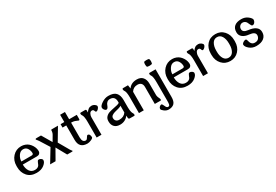

<svg xmlns="http://www.w3.org/2000/svg" viewBox="72 -1992 4949 3439"><g transform="rotate(-30 2546.5 -272.0)"><path d="M143 -242Q143 -157 180 -103Q217 -49 286 -49Q322 -49 345 -62.5Q368 -76 377.5 -95Q387 -114 393.5 -132.5Q400 -151 409.5 -164.5Q419 -178 436 -178Q458 -178 480.5 -162.5Q503 -147 503 -126Q503 -82 443.5 -35Q384 12 287 12Q167 12 100 -64Q33 -140 33 -253V-277Q33 -390 103 -466Q173 -542 279 -542Q323 -542 362 -527Q401 -512 427.5 -487.5Q454 -463 473.5 -432Q493 -401 502 -369.5Q511 -338 511 -308Q511 -280 491.5 -261Q472 -242 437 -242ZM149 -302H356Q397 -302 397 -333Q397 -386 368.5 -431.5Q340 -477 282 -477Q225 -477 187 -420.5Q149 -364 149 -302Z M686 -530 807 -324 870 -431Q894 -469 894 -520Q894 -528 900 -529Q906 -530 928 -530H1037L882 -270L1006 -54Q1013 -43 1020 -34Q1027 -25 1030.5 -20.5Q1034 -16 1036 -12.5Q1038 -9 1038 -7Q1038 0 1015 0H922L803 -214L681 0H569L731 -267L610 -460Q604 -470 593.5 -482.5Q583 -495 576 -503.5Q569 -512 569 -516Q569 -530 590 -530Z M1426 -530V-461Q1426 -445 1425.5 -438.5Q1425 -432 1421 -427.5Q1417 -423 1408 -423Q1402 -423 1386 -432Q1370 -441 1340 -450.5Q1310 -460 1268 -460V-155Q1268 -51 1340 -51Q1355 -51 1368 -68.5Q1381 -86 1392 -104Q1403 -122 1413 -122Q1439 -122 1450.5 -99.5Q1462 -77 1462 -48Q1462 -28 1417.5 -8Q1373 12 1338 12Q1168 12 1168 -160V-460H1091V-530H1168V-680H1268V-530Z M1738 -540Q1768 -540 1797 -519Q1826 -498 1826 -479Q1826 -453 1802.5 -429Q1779 -405 1761 -405Q1751 -405 1745 -414Q1739 -423 1736.5 -433.5Q1734 -444 1724.5 -453Q1715 -462 1698 -462Q1665 -462 1648 -428Q1631 -394 1631 -363V0H1531V-326Q1531 -380 1525 -415Q1519 -450 1511.5 -461.5Q1504 -473 1498 -485.5Q1492 -498 1492 -511Q1492 -518 1493.5 -522.5Q1495 -527 1500.5 -528.5Q1506 -530 1507 -530Q1508 -530 1516 -530H1600Q1613 -530 1617.5 -519Q1622 -508 1620 -494Q1618 -480 1620 -467Q1645 -504 1671 -522Q1697 -540 1738 -540Z M2285 -182Q2286 -136 2292 -106Q2298 -76 2304.5 -65.5Q2311 -55 2316.5 -43Q2322 -31 2322 -18Q2322 -8 2317 -3.5Q2312 1 2309 1Q2306 1 2297 1L2246 0H2218Q2204 0 2197 -8Q2190 -16 2189.5 -27.5Q2189 -39 2188.5 -51.5Q2188 -64 2188 -73Q2120 12 2015 12Q1939 12 1899 -29.5Q1859 -71 1859 -138V-148Q1859 -199 1889.5 -232.5Q1920 -266 1965.5 -280Q2011 -294 2057 -302.5Q2103 -311 2140 -320.5Q2177 -330 2185 -345V-362Q2185 -479 2079 -479Q2043 -479 2019.5 -458Q1996 -437 1987.5 -411.5Q1979 -386 1966 -365Q1953 -344 1935 -344Q1916 -344 1897 -366.5Q1878 -389 1878 -415Q1878 -452 1945.5 -497Q2013 -542 2082 -542Q2192 -542 2238.5 -490.5Q2285 -439 2285 -343ZM2185 -141V-280Q2170 -267 2130 -255Q2090 -243 2053.5 -235Q2017 -227 1987.5 -207Q1958 -187 1958 -158V-150Q1958 -117 1980.5 -94.5Q2003 -72 2047 -72Q2139 -72 2185 -141Z M2833 -121Q2838 -83 2852 -58Q2866 -33 2866 -18Q2866 -8 2861 -3.5Q2856 1 2853 1Q2850 1 2841 1L2790 0H2734V-351Q2734 -401 2708.5 -427.5Q2683 -454 2634 -454Q2550 -454 2506 -383V0H2406V-326Q2406 -380 2400 -415Q2394 -450 2386.5 -461.5Q2379 -473 2373 -485.5Q2367 -498 2367 -511Q2367 -518 2368.5 -522.5Q2370 -527 2375.5 -528.5Q2381 -530 2382 -530Q2383 -530 2391 -530H2485L2496 -457Q2553 -542 2671 -542Q2751 -542 2792 -493.5Q2833 -445 2833 -367Z M2996 -639Q2973 -639 2945 -646Q2936 -668 2936 -702Q2936 -727 2945 -749Q2969 -756 2995 -756Q3027 -756 3048 -749Q3058 -723 3058 -700Q3058 -676 3048 -646Q3017 -639 2996 -639ZM3056 -530V40Q3056 132 3017 172Q2978 212 2901 212Q2857 212 2814 180Q2771 148 2771 126Q2771 102 2791.5 84Q2812 66 2828 66Q2839 66 2849 81.5Q2859 97 2866 115.5Q2873 134 2885.5 149.5Q2898 165 2914 165Q2930 165 2939 158Q2948 151 2951.5 131.5Q2955 112 2955.5 99Q2956 86 2956 52Q2956 37 2956 29V-326Q2956 -380 2950 -415Q2944 -450 2936.5 -461.5Q2929 -473 2923 -485.5Q2917 -498 2917 -511Q2917 -518 2918.5 -522.5Q2920 -527 2925.5 -528.5Q2931 -530 2932 -530Q2933 -530 2941 -530Z M3266 -242Q3266 -157 3303 -103Q3340 -49 3409 -49Q3445 -49 3468 -62.5Q3491 -76 3500.5 -95Q3510 -114 3516.5 -132.5Q3523 -151 3532.5 -164.5Q3542 -178 3559 -178Q3581 -178 3603.5 -162.5Q3626 -147 3626 -126Q3626 -82 3566.5 -35Q3507 12 3410 12Q3290 12 3223 -64Q3156 -140 3156 -253V-277Q3156 -390 3226 -466Q3296 -542 3402 -542Q3446 -542 3485 -527Q3524 -512 3550.5 -487.5Q3577 -463 3596.5 -432Q3616 -401 3625 -369.5Q3634 -338 3634 -308Q3634 -280 3614.5 -261Q3595 -242 3560 -242ZM3272 -302H3479Q3520 -302 3520 -333Q3520 -386 3491.5 -431.5Q3463 -477 3405 -477Q3348 -477 3310 -420.5Q3272 -364 3272 -302Z M3940 -540Q3970 -540 3999 -519Q4028 -498 4028 -479Q4028 -453 4004.5 -429Q3981 -405 3963 -405Q3953 -405 3947 -414Q3941 -423 3938.5 -433.5Q3936 -444 3926.5 -453Q3917 -462 3900 -462Q3867 -462 3850 -428Q3833 -394 3833 -363V0H3733V-326Q3733 -380 3727 -415Q3721 -450 3713.5 -461.5Q3706 -473 3700 -485.5Q3694 -498 3694 -511Q3694 -518 3695.5 -522.5Q3697 -527 3702.5 -528.5Q3708 -530 3709 -530Q3710 -530 3718 -530H3802Q3815 -530 3819.5 -519Q3824 -508 3822 -494Q3820 -480 3822 -467Q3847 -504 3873 -522Q3899 -540 3940 -540Z M4052 -251V-279Q4052 -393 4118.5 -467.5Q4185 -542 4295 -542Q4403 -542 4470 -467Q4537 -392 4537 -279V-251Q4537 -138 4469 -63Q4401 12 4295 12Q4188 12 4120 -63Q4052 -138 4052 -251ZM4426 -251V-279Q4426 -365 4392.5 -422.5Q4359 -480 4295 -480Q4231 -480 4197.5 -422.5Q4164 -365 4164 -279V-251Q4164 -166 4197.5 -110.5Q4231 -55 4295 -55Q4359 -55 4392.5 -110.5Q4426 -166 4426 -251Z M4940 -151Q4940 -220 4819 -232Q4735 -240 4688 -278.5Q4641 -317 4641 -376V-383Q4641 -460 4689.5 -501Q4738 -542 4831 -542Q4909 -542 4965.5 -497.5Q5022 -453 5022 -420Q5022 -396 5003.5 -370Q4985 -344 4956 -344Q4944 -344 4934.5 -357.5Q4925 -371 4917 -390.5Q4909 -410 4899 -429.5Q4889 -449 4869 -462.5Q4849 -476 4822 -476Q4786 -476 4762.5 -450.5Q4739 -425 4739 -389Q4739 -320 4843 -309Q4940 -299 4992 -260.5Q5044 -222 5044 -158V-152Q5044 -77 4988.5 -32.5Q4933 12 4831 12Q4750 12 4693 -36Q4636 -84 4636 -126Q4636 -146 4662.5 -165.5Q4689 -185 4718 -185Q4730 -185 4737.5 -164.5Q4745 -144 4751 -119.5Q4757 -95 4779 -74.5Q4801 -54 4838 -54Q4889 -54 4914.5 -83Q4940 -112 4940 -151Z"/></g></svg>

Font: Coupeur_Texte
Style: Regular
Weight: 400
Designer: Léa Rolland
Version: Version 1.000;PS 001.000;hotconv 1.0.88;makeotf.lib2.5.64775